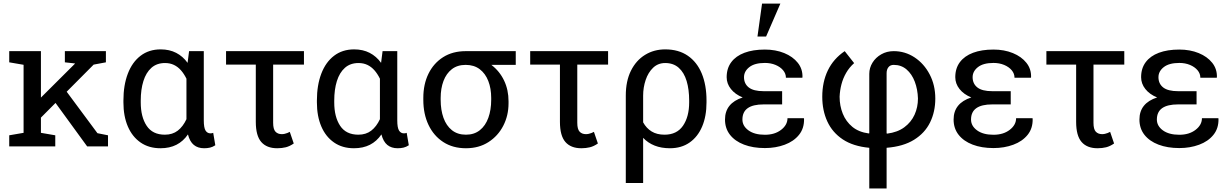

<svg xmlns="http://www.w3.org/2000/svg" viewBox="-20 -812 6825 1065"><path d="M200.2 -152.8 164.6 -228.5 394 -457 396.5 -460 339.8 -466.3V-528.3H567.4V-466.3L499.5 -453.6ZM31.2 0V-61.5L110.8 -75.2V-452.6L31.2 -466.3V-528.3H207V-75.2L286.6 -61.5V0ZM463.4 0 269 -267.1 319.8 -343.8 520.5 -73.2 579.1 -61.5V0Z M870.1 10.3Q805.7 10.3 759.5 -21.7Q713.4 -53.7 689 -110.8Q664.6 -168 664.6 -244.1V-254.4Q664.6 -339.4 689 -403.3Q713.4 -467.3 759.8 -502.7Q806.2 -538.1 871.1 -538.1Q919.9 -538.1 957.3 -518.8Q994.6 -499.5 1020.5 -463.4L1028.8 -528.3H1110.4V-144.5Q1110.4 -103.5 1120.1 -87.9Q1129.9 -72.3 1147.5 -72.3Q1151.4 -72.3 1155.5 -73Q1159.7 -73.7 1162.6 -75.2L1174.3 -6.3Q1159.7 3.4 1145 6.8Q1130.4 10.3 1112.3 10.3Q1077.6 10.3 1055.2 -8.1Q1032.7 -26.4 1022.5 -66.4Q996.6 -28.3 958.7 -9Q920.9 10.3 870.1 10.3ZM894.5 -64.9Q937 -64.9 966.1 -87.4Q995.1 -109.9 1014.2 -150.9V-375.5Q1001 -402.3 983.9 -421.9Q966.8 -441.4 944.8 -451.9Q922.9 -462.4 895.5 -462.4Q849.6 -462.4 819.8 -435.8Q790 -409.2 775.4 -362.3Q760.7 -315.4 760.7 -254.4V-244.1Q760.7 -163.6 793.5 -114.3Q826.2 -64.9 894.5 -64.9Z M1517.6 10.3Q1459.5 10.3 1429.2 -24.4Q1398.9 -59.1 1398.9 -136.2V-453.6H1233.9V-528.3H1666V-453.6H1495.1V-130.9Q1495.1 -95.2 1508.1 -81.5Q1521 -67.9 1543 -67.9Q1550.8 -67.9 1558.6 -69.6Q1566.4 -71.3 1573.7 -74.2Q1581.1 -77.1 1587.4 -80.6L1609.4 -16.1Q1586.9 -0.5 1565.2 4.9Q1543.5 10.3 1517.6 10.3Z M1943.4 10.3Q1878.9 10.3 1832.8 -21.7Q1786.6 -53.7 1762.2 -110.8Q1737.8 -168 1737.8 -244.1V-254.4Q1737.8 -339.4 1762.2 -403.3Q1786.6 -467.3 1833 -502.7Q1879.4 -538.1 1944.3 -538.1Q1993.2 -538.1 2030.5 -518.8Q2067.9 -499.5 2093.8 -463.4L2102.1 -528.3H2183.6V-144.5Q2183.6 -103.5 2193.4 -87.9Q2203.1 -72.3 2220.7 -72.3Q2224.6 -72.3 2228.8 -73Q2232.9 -73.7 2235.8 -75.2L2247.6 -6.3Q2232.9 3.4 2218.3 6.8Q2203.6 10.3 2185.5 10.3Q2150.9 10.3 2128.4 -8.1Q2106 -26.4 2095.7 -66.4Q2069.8 -28.3 2032 -9Q1994.1 10.3 1943.4 10.3ZM1967.8 -64.9Q2010.3 -64.9 2039.3 -87.4Q2068.4 -109.9 2087.4 -150.9V-375.5Q2074.2 -402.3 2057.1 -421.9Q2040 -441.4 2018.1 -451.9Q1996.1 -462.4 1968.8 -462.4Q1922.9 -462.4 1893.1 -435.8Q1863.3 -409.2 1848.6 -362.3Q1834 -315.4 1834 -254.4V-244.1Q1834 -163.6 1866.7 -114.3Q1899.4 -64.9 1967.8 -64.9Z M2564.5 10.3Q2491.7 10.3 2438.7 -24.2Q2385.7 -58.6 2356.9 -119.1Q2328.1 -179.7 2328.1 -258.3V-269Q2328.1 -344.7 2356.7 -403.1Q2385.3 -461.4 2438 -494.9Q2490.7 -528.3 2563.5 -528.3H2840.8V-452.1H2705.6Q2751.5 -417 2776.1 -365.2Q2800.8 -313.5 2800.8 -250V-239.3Q2800.8 -170.9 2771.5 -114.3Q2742.2 -57.6 2689.2 -23.7Q2636.2 10.3 2564.5 10.3ZM2564.5 -64.9Q2610.4 -64.9 2641.6 -89.8Q2672.9 -114.7 2688.7 -158.4Q2704.6 -202.1 2704.6 -258.3V-269Q2704.6 -321.3 2688.5 -362.8Q2672.4 -404.3 2640.9 -428.2Q2609.4 -452.1 2563 -452.1Q2517.1 -452.1 2486.3 -428.2Q2455.6 -404.3 2439.9 -362.8Q2424.3 -321.3 2424.3 -269V-258.3Q2424.3 -202.1 2439.9 -158.4Q2455.6 -114.7 2486.8 -89.8Q2518.1 -64.9 2564.5 -64.9Z M3204.6 10.3Q3146.5 10.3 3116.2 -24.4Q3085.9 -59.1 3085.9 -136.2V-453.6H2920.9V-528.3H3353V-453.6H3182.1V-130.9Q3182.1 -95.2 3195.1 -81.5Q3208 -67.9 3230 -67.9Q3237.8 -67.9 3245.6 -69.6Q3253.4 -71.3 3260.7 -74.2Q3268.1 -77.1 3274.4 -80.6L3296.4 -16.1Q3273.9 -0.5 3252.2 4.9Q3230.5 10.3 3204.6 10.3Z M3451.2 203.1V-281.7Q3451.2 -362.3 3479.7 -419.7Q3508.3 -477.1 3557.9 -507.6Q3607.4 -538.1 3669.9 -538.1Q3744.1 -538.1 3795.2 -502.9Q3846.2 -467.8 3872.6 -404.1Q3898.9 -340.3 3898.9 -254.4V-244.1Q3898.9 -167.5 3874.8 -110.4Q3850.6 -53.2 3805.2 -21.5Q3759.8 10.3 3695.8 10.3Q3648.4 10.3 3611.3 -4.4Q3574.2 -19 3547.4 -47.4V203.1ZM3666 -64.9Q3734.4 -64.9 3768.6 -114.7Q3802.7 -164.6 3802.7 -244.1V-254.4Q3802.7 -315.9 3788.6 -362.8Q3774.4 -409.7 3744.9 -436Q3715.3 -462.4 3669.9 -462.4Q3629.9 -462.4 3602.5 -436Q3575.2 -409.7 3561.3 -368.2Q3547.4 -326.7 3547.4 -281.2V-133.3Q3565.4 -100.6 3594.5 -82.8Q3623.5 -64.9 3666 -64.9Z M4222.7 9.3Q4156.7 9.3 4106.9 -9.8Q4057.1 -28.8 4029.3 -64.2Q4001.5 -99.6 4001.5 -148.9Q4001.5 -239.7 4099.6 -271.5Q4057.6 -288.6 4034.2 -318.4Q4010.7 -348.1 4010.7 -383.8Q4010.7 -433.1 4036.4 -467.3Q4062 -501.5 4109.4 -519.3Q4156.7 -537.1 4222.7 -537.1Q4282.2 -537.1 4330.1 -517.6Q4377.9 -498 4405.3 -463.6Q4432.6 -429.2 4431.2 -383.8L4430.2 -380.9H4339.4Q4339.4 -403.8 4323.7 -422.4Q4308.1 -440.9 4281.7 -451.9Q4255.4 -462.9 4222.7 -462.9Q4166 -462.9 4136.5 -439.7Q4106.9 -416.5 4106.9 -383.8Q4106.9 -347.7 4133.3 -326.9Q4159.7 -306.2 4215.8 -306.2H4318.4V-232.9H4215.8Q4157.2 -232.9 4127.7 -212.2Q4098.1 -191.4 4098.1 -148.9Q4098.1 -113.3 4131.6 -88.9Q4165 -64.5 4222.7 -64.5Q4277.3 -64.5 4312.7 -91.8Q4348.1 -119.1 4348.1 -156.2H4439L4439.9 -153.3Q4441.4 -100.6 4412.1 -64.2Q4382.8 -27.8 4332.8 -9.3Q4282.7 9.3 4222.7 9.3ZM4181.6 -609.4 4207 -792H4308.6L4229.5 -609.4Z M4801.8 233.4V7.8Q4712.4 -0.5 4654.8 -38.8Q4597.2 -77.1 4569.1 -138.2Q4541 -199.2 4541 -275.4Q4541 -357.4 4572 -421.6Q4603 -485.8 4665.5 -528.3L4717.8 -461.9Q4690.9 -438 4673.6 -408Q4656.2 -377.9 4647.5 -344.5Q4638.7 -311 4637.2 -275.4Q4637.2 -225.1 4654.8 -181.4Q4672.4 -137.7 4708 -108.4Q4743.7 -79.1 4798.8 -71.8L4801.8 -72.8V-402.3Q4801.8 -435.5 4819.6 -464.4Q4837.4 -493.2 4868.2 -510.7Q4898.9 -528.3 4937.5 -528.3Q5000.5 -528.3 5053 -493.7Q5105.5 -459 5136.7 -399.4Q5168 -339.8 5168 -265.6Q5168 -191.9 5138.9 -132.8Q5109.9 -73.7 5050 -36.6Q4990.2 0.5 4897.9 7.8V233.4ZM4900.9 -70.8Q4958.5 -78.1 4996.3 -106.2Q5034.2 -134.3 5053 -175.8Q5071.8 -217.3 5071.8 -265.6Q5070.3 -316.4 5054.2 -358.9Q5038.1 -401.4 5008.5 -426.8Q4979 -452.1 4937.5 -452.1Q4918 -452.1 4908 -439.2Q4897.9 -426.3 4897.9 -405.8V-72.3Z M5490.7 9.3Q5424.8 9.3 5375 -9.8Q5325.2 -28.8 5297.4 -64.2Q5269.5 -99.6 5269.5 -148.9Q5269.5 -239.7 5367.7 -271.5Q5325.7 -288.6 5302.2 -318.4Q5278.8 -348.1 5278.8 -383.8Q5278.8 -433.1 5304.4 -467.3Q5330.1 -501.5 5377.4 -519.3Q5424.8 -537.1 5490.7 -537.1Q5550.3 -537.1 5598.1 -517.6Q5646 -498 5673.3 -463.6Q5700.7 -429.2 5699.2 -383.8L5698.2 -380.9H5607.4Q5607.4 -403.8 5591.8 -422.4Q5576.2 -440.9 5549.8 -451.9Q5523.4 -462.9 5490.7 -462.9Q5434.1 -462.9 5404.5 -439.7Q5375 -416.5 5375 -383.8Q5375 -347.7 5401.4 -326.9Q5427.7 -306.2 5483.9 -306.2H5586.4V-232.9H5483.9Q5425.3 -232.9 5395.8 -212.2Q5366.2 -191.4 5366.2 -148.9Q5366.2 -113.3 5399.7 -88.9Q5433.1 -64.5 5490.7 -64.5Q5545.4 -64.5 5580.8 -91.8Q5616.2 -119.1 5616.2 -156.2H5707L5708 -153.3Q5709.5 -100.6 5680.2 -64.2Q5650.9 -27.8 5600.8 -9.3Q5550.8 9.3 5490.7 9.3Z M6067.9 10.3Q6009.8 10.3 5979.5 -24.4Q5949.2 -59.1 5949.2 -136.2V-453.6H5784.2V-528.3H6216.3V-453.6H6045.4V-130.9Q6045.4 -95.2 6058.3 -81.5Q6071.3 -67.9 6093.3 -67.9Q6101.1 -67.9 6108.9 -69.6Q6116.7 -71.3 6124 -74.2Q6131.3 -77.1 6137.7 -80.6L6159.7 -16.1Q6137.2 -0.5 6115.5 4.9Q6093.8 10.3 6067.9 10.3Z M6521.5 9.3Q6455.6 9.3 6405.8 -9.8Q6356 -28.8 6328.1 -64.2Q6300.3 -99.6 6300.3 -148.9Q6300.3 -239.7 6398.4 -271.5Q6356.4 -288.6 6333 -318.4Q6309.6 -348.1 6309.6 -383.8Q6309.6 -433.1 6335.2 -467.3Q6360.8 -501.5 6408.2 -519.3Q6455.6 -537.1 6521.5 -537.1Q6581.1 -537.1 6628.9 -517.6Q6676.8 -498 6704.1 -463.6Q6731.4 -429.2 6730 -383.8L6729 -380.9H6638.2Q6638.2 -403.8 6622.6 -422.4Q6606.9 -440.9 6580.6 -451.9Q6554.2 -462.9 6521.5 -462.9Q6464.8 -462.9 6435.3 -439.7Q6405.8 -416.5 6405.8 -383.8Q6405.8 -347.7 6432.1 -326.9Q6458.5 -306.2 6514.6 -306.2H6617.2V-232.9H6514.6Q6456.1 -232.9 6426.5 -212.2Q6397 -191.4 6397 -148.9Q6397 -113.3 6430.4 -88.9Q6463.9 -64.5 6521.5 -64.5Q6576.2 -64.5 6611.6 -91.8Q6647 -119.1 6647 -156.2H6737.8L6738.8 -153.3Q6740.2 -100.6 6710.9 -64.2Q6681.6 -27.8 6631.6 -9.3Q6581.5 9.3 6521.5 9.3Z"/></svg>

Font: Roboto Slab LO
Style: Regular
Weight: 400
Designer: Google
Version: Version 2.000